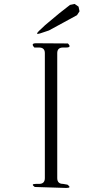

<svg xmlns="http://www.w3.org/2000/svg" viewBox="-20 -972 540 968"><path d="M155.3 -29.3Q132.8 -44.9 161.1 -44.9H176.8Q206.1 -44.9 206.1 -74.2V-704.1Q206.1 -732.4 176.8 -732.4H153.3Q132.8 -753.9 162.1 -753.9L322.3 -752.9Q342.8 -732.4 313.5 -732.4H297.9Q268.6 -732.4 268.6 -704.1V-74.2Q268.6 -44.9 297.9 -44.9L320.3 -41Q342.8 -24.4 314.5 -24.4ZM368.2 -895.5 226.6 -818.4 182.6 -803.7Q155.3 -794.9 175.8 -815.4L208 -845.7L279.3 -905.3L333 -947.3L356.4 -952.1L376 -938.5L380.9 -915Z"/></svg>

Font: B2 Hana
Style: Regular
Weight: 500
Version: 2020-08-05; (max)